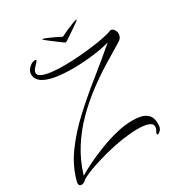

<svg xmlns="http://www.w3.org/2000/svg" viewBox="-193 -907 1030 1101"><g transform="rotate(-30 322.0 -357.0)"><path d="M472 -775Q476 -775 476 -773Q476 -772 463.5 -762.5Q451 -753 432.5 -740.5Q414 -728 396 -716Q378 -704 368 -697Q360 -692 356 -692Q353 -692 345 -698Q335 -705 319 -717Q303 -729 286.5 -741.5Q270 -754 259 -763Q248 -772 248 -773Q248 -775 251 -775Q257 -775 277 -766.5Q297 -758 320.5 -747Q344 -736 358 -728Q373 -736 398 -747Q423 -758 445 -766.5Q467 -775 472 -775ZM27 61Q10 61 10 42Q10 39 12 31Q35 -58 92.5 -137Q150 -216 228 -288Q306 -360 393.5 -430Q481 -500 564 -571Q551 -567 535.5 -564Q520 -561 502 -557Q490 -555 461 -551Q432 -547 393 -544Q354 -541 312 -541Q263 -541 215.5 -547.5Q168 -554 135 -570.5Q102 -587 94 -616Q93 -620 92.5 -623Q92 -626 92 -630Q92 -654 110 -671Q128 -688 139 -690Q144 -691 147 -691.5Q150 -692 153 -692Q162 -692 158 -684.5Q154 -677 137 -660Q118 -641 118 -626Q118 -610 140 -600Q162 -590 199 -585.5Q236 -581 281 -581Q329 -581 379.5 -585Q430 -589 477 -595Q524 -601 559 -608.5Q594 -616 610 -623Q620 -628 632 -615Q644 -602 644 -583Q644 -573 638 -561.5Q632 -550 616 -541Q559 -507 494 -467Q429 -427 364 -378Q299 -329 240 -269.5Q181 -210 135 -137.5Q89 -65 63 22Q92 4 139 -19Q186 -42 241.5 -63.5Q297 -85 354 -99Q411 -113 460 -113Q514 -113 539.5 -99.5Q565 -86 573 -67Q581 -48 581 -29Q581 -24 580.5 -19Q580 -14 580 -9Q579 7 568 18Q557 29 549 29Q545 29 545 24Q545 19 550 10Q559 -5 559 -17Q559 -38 533 -47Q507 -56 464 -56Q420 -56 365 -48Q310 -40 253 -25.5Q196 -11 145 6.5Q94 24 59 44Q44 61 27 61Z"/></g></svg>

Font: Inspiration
Style: Regular
Weight: 400
Designer: Robert E. Leuschke
Foundry: Robert E. Leuschke
Version: Version 2.010; ttfautohint (v1.8.3)